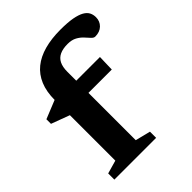

<svg xmlns="http://www.w3.org/2000/svg" viewBox="-205 -858 980 980"><g transform="rotate(-45 285.0 -368.0)"><path d="M178 -406.5 121.5 -393 22 -430V-463L129.5 -506.5L188.5 -494.5H440L437.5 -406.5ZM269 -65 351 -44.5V0H49.5V-44.5L121.5 -65V-502Q121.5 -562.5 140 -606.8Q158.5 -651 193.8 -679.5Q229 -708 280 -722Q331 -736 395.5 -736Q448 -736 481.8 -729.8Q515.5 -723.5 534.8 -712.5Q554 -701.5 561.8 -686.2Q569.5 -671 569.5 -652.5Q569.5 -623.5 549.8 -604.2Q530 -585 497 -585Q487 -585 476.8 -596Q466.5 -607 453.2 -621.8Q440 -636.5 420 -647.5Q400 -658.5 370.5 -658.5Q336 -658.5 313.5 -648Q291 -637.5 280 -615.5Q269 -593.5 269 -558.5Z"/></g></svg>

Font: Newsreader 9pt SemiBold
Style: Regular
Weight: 600
Designer: Hugues Gentile
Foundry: Production Type
Version: Version 1.003